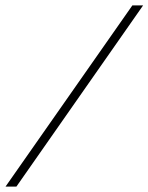

<svg xmlns="http://www.w3.org/2000/svg" viewBox="-44 -695 552 715"><path d="M-23.5 0 449 -675H489L17 0Z"/></svg>

Font: Newsreader 24pt Light
Style: Italic
Weight: 300
Italic angle: -17°
Designer: Hugues Gentile
Foundry: Production Type
Version: Version 1.003